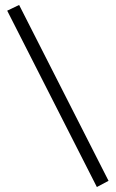

<svg xmlns="http://www.w3.org/2000/svg" viewBox="-20 -739 466 773"><path d="M9 -696 57 -719 417 -11 370 14Z"/></svg>

Font: Cinzel Decorative
Style: Bold
Weight: 700
Version: Version 1.002;PS 001.002;hotconv 1.0.56;makeotf.lib2.0.21325